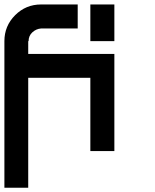

<svg xmlns="http://www.w3.org/2000/svg" viewBox="-20 -687 707 873"><path d="M500 -666.7V-500H390.8V-666.7ZM108.3 -333.3V166.7H0V-500Q0 -569.2 48.8 -617.9Q97.5 -666.7 166.7 -666.7H333.3V-557.5H166.7Q144.2 -555.8 127.1 -540Q110 -524.2 110 -500H108.3V-441.7H500V0H390.8V-333.3Z"/></svg>

Font: 0xA000-Squareish-Mono
Style: Squareish-Mono-Bold
Weight: 700
Version: Version 0.1